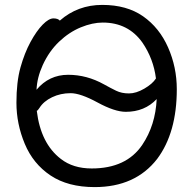

<svg xmlns="http://www.w3.org/2000/svg" viewBox="-20 -739 785 783"><path d="M354 -52Q495 -52 560 -148Q614 -228 619 -335Q570 -283 493 -283Q448 -283 378 -321Q308 -359 268 -359Q227 -359 192.5 -342.5Q158 -326 141 -299Q134 -288 130 -287Q146 -154 228 -91Q278 -52 354 -52ZM506 -358Q535 -358 568.5 -377.5Q602 -397 616 -419Q606 -499 561 -565Q503 -647 399 -647Q357 -647 309.5 -627.5Q262 -608 221 -569Q180 -530 154 -473Q131 -422 129 -373Q180 -434 258 -434Q334 -434 404 -395Q431 -380 453.5 -369Q476 -358 506 -358ZM366 24Q257 24 186 -23.5Q115 -71 81 -152.5Q47 -234 47 -320Q47 -405 63.5 -464Q80 -523 104.5 -568Q129 -613 154 -638.5Q179 -664 198 -664Q216 -664 224 -655Q297 -719 397 -719Q497 -719 563.5 -672.5Q630 -626 665.5 -545.5Q701 -465 701 -375Q701 -198 621 -91Q532 24 366 24Z"/></svg>

Font: LXGW WenKai Lite Medium
Style: Regular
Weight: 500
Designer: LXGW / Fontworks Inc.
Foundry: LXGW / Fontworks Inc.
Version: Version 1.511; March 25, 2025